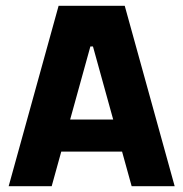

<svg xmlns="http://www.w3.org/2000/svg" viewBox="-20 -645 635 665"><path d="M10 0 183 -625H412L585 0H436L302 -484H293L159 0ZM114 -120V-231H482V-120Z"/></svg>

Font: Changa ExtraLight SemiBold
Style: Regular
Weight: 600
Version: Version 3.002; ttfautohint (v1.8.2)